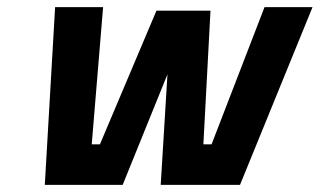

<svg xmlns="http://www.w3.org/2000/svg" viewBox="-20 -520 899 540"><path d="M135 -500H270L238 -114H261L420 -490H572L552 -114H575L724 -500H859L655 0H432L451 -311L325 0H106Z"/></svg>

Font: Cairo
Style: Bold Italic
Weight: 700
Italic angle: -13°
Designer: Mohamed Gaber, Accademia di Belle Arti di Urbino and others
Foundry: Kief Type Foundry, Accademia di Belle Arti di Urbino and others
Version: Version 3.011